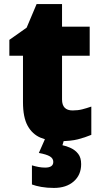

<svg xmlns="http://www.w3.org/2000/svg" viewBox="-20 -684 500 944"><path d="M337 -141Q363 -141 384.5 -146.5Q406 -152 429 -160V-21Q398 -8 363 1Q328 10 274 10Q220 10 179.5 -7Q139 -24 116 -65.5Q93 -107 93 -182V-410H26V-488L111 -548L160 -664H285V-553H421V-410H285V-195Q285 -141 337 -141ZM379 123Q379 176 342.5 208Q306 240 245 240Q211 240 183 235Q155 230 137 223V129Q154 134 170 137Q186 140 202 140Q242 140 242 112Q242 95 225.5 85Q209 75 171 68L201 0H296L287 30Q307 34 328.5 44Q350 54 364.5 72.5Q379 91 379 123Z"/></svg>

Font: Noto Sans Black
Style: Regular
Weight: 900
Designer: Monotype Design Team
Foundry: Monotype Imaging Inc.
Version: Version 2.007